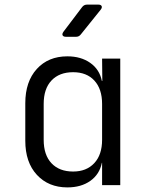

<svg xmlns="http://www.w3.org/2000/svg" viewBox="-20 -805 640 835"><path d="M267 -645Q256 -645 252.5 -651Q249 -657 256 -667L337 -774Q345 -785 359 -785H407Q419 -785 422 -778.5Q425 -772 418 -763L332 -656Q324 -645 311 -645ZM273 10Q191 10 140.5 -44.5Q90 -99 90 -193V-356Q90 -450 140 -505Q190 -560 273 -560Q332 -560 372.5 -531.5Q413 -503 423 -453H425L424 -550H503V0H424V-97H423Q413 -47 373 -18.5Q333 10 273 10ZM298 -59Q356 -59 390 -95.5Q424 -132 424 -197V-353Q424 -418 390.5 -454.5Q357 -491 298 -491Q238 -491 204 -455Q170 -419 170 -353V-197Q170 -131 204 -95Q238 -59 298 -59Z"/></svg>

Font: Pitagon Sans Mono Light
Style: Regular
Weight: 300
Monospace: yes
Designer: Travis Tran
Foundry: Pitagon
Version: Version 1.001; ttfautohint (v1.8.4.7-5d5b);gftools[0.9.26]